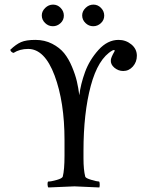

<svg xmlns="http://www.w3.org/2000/svg" viewBox="-20 -827 644 850"><path d="M40 -592.8Q28.3 -595.7 25.4 -606.4Q50.8 -630.9 73.2 -640.6Q95.7 -650.4 136.7 -650.4Q177.7 -650.4 210.9 -633.3Q244.1 -616.2 264.2 -591.3Q284.2 -566.4 298.8 -531.2Q313.5 -496.1 320.3 -466.8Q327.1 -437.5 331.1 -405.3Q336.9 -454.1 356.4 -507.8Q376 -561.5 416 -606Q456.1 -650.4 504.9 -650.4Q537.1 -650.4 561.5 -630.4Q585.9 -610.4 585.9 -580.1Q585.9 -552.7 568.4 -532.7Q550.8 -512.7 525.4 -512.7Q503.9 -512.7 486.3 -527.3Q468.8 -542 470.7 -561.5Q471.7 -573.2 486.3 -598.6Q490.2 -605.5 484.4 -605.5Q481.4 -605.5 477.5 -603.5Q414.1 -567.4 381.8 -446.8Q349.6 -326.2 349.6 -158.2V-126Q349.6 -75.2 357.4 -44.9Q359.4 -38.1 384.3 -30.8Q409.2 -23.4 418 -23.4Q420.9 -23.4 421.4 -12.7Q421.9 -2 419.9 2.9Q322.3 -2 309.6 -2Q308.6 -2 194.3 2.9Q190.4 -1 190.4 -12.2Q190.4 -23.4 194.3 -23.4Q207 -23.4 231 -30.3Q254.9 -37.1 257.8 -44.9Q265.6 -75.2 265.6 -138.7V-207Q265.6 -375 221.7 -492.7Q177.7 -610.4 104.5 -610.4Q67.4 -610.4 40 -592.8ZM343.8 -758.8Q343.8 -777.3 358.9 -792Q374 -806.6 393.6 -806.6Q413.1 -806.6 427.2 -792Q441.4 -777.3 441.4 -757.8Q441.4 -738.3 426.8 -724.6Q412.1 -710.9 392.6 -710.9Q373 -710.9 358.4 -725.1Q343.8 -739.3 343.8 -758.8ZM165 -758.8Q165 -777.3 180.2 -792Q195.3 -806.6 214.8 -806.6Q234.4 -806.6 248.5 -792Q262.7 -777.3 262.7 -757.8Q262.7 -738.3 248 -724.6Q233.4 -710.9 213.9 -710.9Q194.3 -710.9 179.7 -725.1Q165 -739.3 165 -758.8Z"/></svg>

Font: Crimson Text
Style: Regular
Weight: 400
Version: Version 0.13